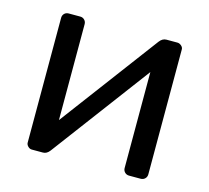

<svg xmlns="http://www.w3.org/2000/svg" viewBox="-81 -614 770 708"><g transform="rotate(15 303.5 -260.0)"><path d="M75.2 -21V-497.1Q75.2 -506.8 81.5 -513.4Q87.9 -520 98.1 -520H142.1Q151.9 -520 158.4 -513.4Q165 -506.8 165 -497.1V-130.9L444.8 -504.9Q456.1 -520 471.2 -520H513.2Q521 -520 528.1 -513.9Q535.2 -507.8 535.2 -500V-22.9Q535.2 -13.2 528.6 -6.6Q522 0 512.2 0H467.8Q458 0 451.4 -6.6Q444.8 -13.2 444.8 -22.9V-389.2L165 -15.1Q153.8 0 139.2 0H96.2Q88.4 0 81.8 -6.6Q75.2 -13.2 75.2 -21Z"/></g></svg>

Font: Rubik AZ
Style: Regular
Weight: 400
Designer: Hubert and Fischer
Foundry: Hubert & Fischer
Version: Version 2.000